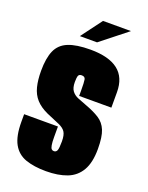

<svg xmlns="http://www.w3.org/2000/svg" viewBox="-141 -810 687 891"><g transform="rotate(20 202.5 -365.0)"><path d="M199 8Q140 8 98.5 -6.5Q57 -21 35.5 -59.5Q14 -98 14 -169V-206Q56 -206 97.5 -206Q139 -206 181 -206V-155Q181 -128 183.5 -114.5Q186 -101 190.5 -96.5Q195 -92 202 -92Q213 -92 217.5 -102.5Q222 -113 222 -147Q222 -179 212 -194Q202 -209 178.5 -219Q155 -229 115 -246Q78 -263 57 -286.5Q36 -310 27.5 -343.5Q19 -377 19 -422Q19 -485 35.5 -522.5Q52 -560 92 -576.5Q132 -593 202 -593Q292 -593 338 -557.5Q384 -522 384 -449V-373Q344 -373 304.5 -373Q265 -373 225 -373V-399Q225 -440 222.5 -453.5Q220 -467 204 -467Q191 -467 187.5 -458Q184 -449 184 -427Q184 -398 195.5 -383Q207 -368 226 -360.5Q245 -353 266 -345Q310 -329 337.5 -311.5Q365 -294 378 -262.5Q391 -231 391 -171Q391 -104 368 -64.5Q345 -25 302 -8.5Q259 8 199 8ZM133 -635 210 -738H348L218 -635Z"/></g></svg>

Font: Alumni Sans Thin Black
Style: Regular
Weight: 900
Version: Version 1.018